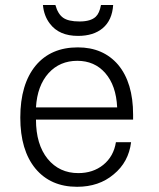

<svg xmlns="http://www.w3.org/2000/svg" viewBox="-20 -717 623 753"><path d="M121.1 -295.9Q126 -380.9 170.9 -430.7Q214.8 -478.5 283.2 -478.5Q350.6 -478.5 392.6 -430.7Q435.5 -381.8 439.5 -295.9ZM121.1 -248H502V-267.6Q502 -392.6 443.4 -462.9Q384.8 -531.2 285.2 -531.2Q179.7 -531.2 120.1 -460Q59.6 -386.7 59.6 -255.9Q59.6 -127.9 119.1 -55.7Q178.7 15.6 282.2 15.6Q368.2 15.6 425.8 -33.2Q484.4 -81.1 494.1 -159.2H434.6Q425.8 -103.5 384.8 -70.3Q344.7 -38.1 287.1 -38.1Q212.9 -38.1 167 -93.8Q121.1 -150.4 121.1 -248ZM376 -697.3Q370.1 -665 355.5 -651.4Q335.9 -632.8 292 -632.8Q248 -632.8 227.5 -647.5Q207 -662.1 197.3 -697.3H148.4Q152.3 -654.3 175.8 -624Q211.9 -576.2 286.1 -576.2Q346.7 -576.2 382.8 -606.4Q419.9 -637.7 423.8 -697.3Z"/></svg>

Font: Dotum
Style: Regular
Weight: 400
Version: Version 2.21